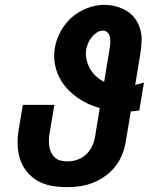

<svg xmlns="http://www.w3.org/2000/svg" viewBox="-20 -763 640 791"><path d="M256 8Q224 8 192.5 2.5Q161 -3 135 -18Q109 -33 90 -56.5Q71 -80 62 -109.5Q53 -139 52.5 -171Q52 -203 58 -235L74 -331H204L185 -218Q182 -204 181.5 -189.5Q181 -175 183 -161.5Q185 -148 190.5 -135.5Q196 -123 206 -114Q216 -105 229.5 -101.5Q243 -98 258 -98Q278 -98 298.5 -105Q319 -112 335 -127Q351 -142 360 -162Q369 -182 372 -202L391 -318Q364 -325 338.5 -337.5Q313 -350 290.5 -367Q268 -384 250 -405.5Q232 -427 220.5 -452.5Q209 -478 205 -507Q201 -536 206 -566Q212 -601 230 -634Q248 -667 276 -691.5Q304 -716 339.5 -729.5Q375 -743 409 -743Q435 -743 458.5 -736.5Q482 -730 502 -718Q522 -706 536 -687Q550 -668 557 -645Q564 -622 563.5 -597Q563 -572 559 -547L537 -413Q546 -415 554.5 -417.5Q563 -420 573 -423L554 -308Q544 -306 536 -305.5Q528 -305 519 -304L499 -185Q495 -158 485 -131Q475 -104 457.5 -80.5Q440 -57 416 -39.5Q392 -22 365.5 -11Q339 0 311 4Q283 8 256 8ZM409 -426 432 -564Q434 -576 434.5 -587.5Q435 -599 433 -610Q431 -621 423 -629Q415 -637 404 -637Q391 -637 379 -629Q367 -621 358 -610Q349 -599 343.5 -586Q338 -573 335 -560Q332 -539 336.5 -518Q341 -497 351 -479.5Q361 -462 376 -448.5Q391 -435 409 -426Z"/></svg>

Font: Iosevka Etoile Heavy
Style: Italic
Weight: 900
Italic angle: -9°
Designer: Belleve Invis
Foundry: Belleve Invis
Version: Version 22.1.2; ttfautohint (v1.8.4)